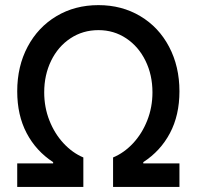

<svg xmlns="http://www.w3.org/2000/svg" viewBox="-20 -737 775 757"><path d="M47.9 -92.8H189.5V-97.7Q122.1 -141.6 85 -212.2Q47.9 -282.7 47.9 -377Q47.9 -475.6 88.9 -552.7Q129.9 -629.9 202.6 -673.3Q275.4 -716.8 368.2 -716.8Q460.4 -716.8 533.2 -673.3Q606 -629.9 646.7 -552.5Q687.5 -475.1 687.5 -377Q687.5 -282.7 650.1 -212.2Q612.8 -141.6 544.9 -97.7V-92.8H687.5V0H425.8V-116.2Q469.2 -134.3 504.6 -172.1Q540 -210 560.5 -262Q581.1 -314 581.1 -373Q581.1 -441.4 553.7 -497.3Q526.4 -553.2 477.8 -585.7Q429.2 -618.2 368.2 -618.2Q306.6 -618.2 257.8 -585.9Q209 -553.7 181.6 -497.6Q154.3 -441.4 154.3 -373Q154.3 -314 174.8 -262Q195.3 -210 230.5 -172.1Q265.6 -134.3 308.6 -116.2V0H47.9Z"/></svg>

Font: Pretendard Std Medium
Style: Regular
Weight: 500
Designer: Base glyphs from Inter by Rasmus Andersson; Hangeul glyphs from Noto Sans CJK(Source Han Sans) by Jang Soo-young and Kan
Foundry: Kil Hyung-jin
Version: Version 1.309